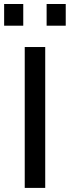

<svg xmlns="http://www.w3.org/2000/svg" viewBox="-40 -917 341 937"><path d="M80.7 0V-687.5H180.7V0ZM187.5 -791.6V-897.5H280.8V-791.6ZM-19.8 -791.6V-897.5H73.5V-791.6Z"/></svg>

Font: Titillium Web SemiBold
Style: Regular
Weight: 600
Designer: Mohamed Gaber, Accademia di Belle Arti di Urbino
Foundry: Kief Type Foundry, Accademia di Belle Arti di Urbino
Version: Version 3.000; ttfautohint (v1.8.4)